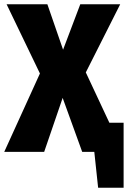

<svg xmlns="http://www.w3.org/2000/svg" viewBox="-28 -715 602 904"><path d="M487 -137H554V169H434L416 0H359L267 -254L180 0H-8L160 -369L3 -695H195L269 -481L350 -695H538L376 -374Z"/></svg>

Font: Fira Sans Condensed ExtraBold
Style: Regular
Weight: 800
Width: 3
Designer: Carrois Corporate & Edenspiekermann AG
Foundry: Carrois Corporate GbR & Edenspiekermann AG
Version: Version 4.203